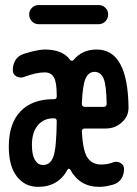

<svg xmlns="http://www.w3.org/2000/svg" viewBox="-20 -725 540 755"><path d="M131.8 -705.1H368.2Q383.8 -705.1 394.5 -694.3Q405.3 -683.6 405.3 -668Q405.3 -652.3 394.5 -641.1Q383.8 -629.9 368.2 -629.9H131.8Q116.2 -629.9 105.5 -641.1Q94.7 -652.3 94.7 -668Q94.7 -683.6 105.5 -694.3Q116.2 -705.1 131.8 -705.1ZM190.4 -259.8Q151.4 -259.8 128.4 -231.9Q105.5 -204.1 105.5 -155.3Q105.5 -116.2 117.2 -96.2Q128.9 -76.2 149.4 -76.2Q178.7 -76.2 190.4 -110.4Q202.1 -144.5 203.1 -249Q203.1 -259.8 192.4 -259.8ZM351.6 -442.4Q328.1 -442.4 316.4 -416Q304.7 -389.6 301.8 -317.4Q301.8 -305.7 313.5 -304.7H386.7Q398.4 -304.7 399.4 -315.4Q398.4 -390.6 387.2 -416.5Q376 -442.4 351.6 -442.4ZM129.9 9.8Q78.1 9.8 46.4 -30.8Q14.6 -71.3 14.6 -148.4Q14.6 -239.3 60.5 -287.1Q106.4 -335 190.4 -335H192.4Q203.1 -335 203.1 -345.7V-350.6Q203.1 -401.4 191.9 -420.9Q180.7 -440.4 155.3 -440.4Q122.1 -440.4 73.2 -421.9Q58.6 -417 44.4 -424.8Q30.3 -432.6 30.3 -449.2Q30.3 -471.7 41 -488.8Q51.8 -505.9 72.3 -512.7Q123 -529.3 155.3 -530.3Q226.6 -530.3 255.9 -489.3Q257.8 -486.3 262.7 -486.3Q267.6 -486.3 269.5 -489.3Q302.7 -530.3 360.4 -530.3Q482.4 -530.3 485.4 -303.7Q486.3 -268.6 459.5 -244.1Q432.6 -219.7 396.5 -219.7H313.5Q302.7 -219.7 301.8 -209Q305.7 -132.8 323.7 -105.5Q341.8 -78.1 377.9 -78.1Q403.3 -78.1 425.8 -86.9Q440.4 -91.8 454.1 -84Q467.8 -76.2 467.8 -60.5Q467.8 -38.1 456.5 -21.5Q445.3 -4.9 424.8 1Q394.5 9.8 370.1 9.8Q293 9.8 255.9 -58.6Q253.9 -61.5 251 -61.5Q248 -61.5 246.1 -58.6Q209 9.8 129.9 9.8Z"/></svg>

Font: Rounded-X Mgen+ 2m medium
Style: Regular
Weight: 500
Designer: [Source Han Sans]
Ryoko NISHIZUKA  (kana & ideographs); Paul D. Hunt (Latin, Greek & Cyrillic); Wenlong ZHANG  (bopomofo
Version: Version 1.059.20150602